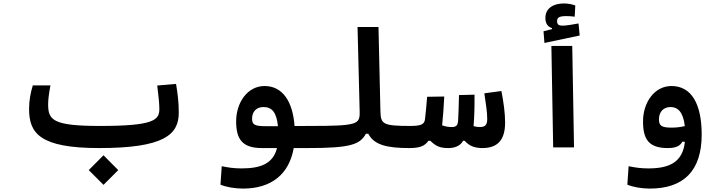

<svg xmlns="http://www.w3.org/2000/svg" viewBox="-20 -849 4142 1106"><path d="M551.3 3.9C924.3 3.9 1009.8 -72.8 1009.8 -199.7C1009.8 -260.7 1003.4 -309.6 994.1 -365.7L885.7 -356.4C892.6 -298.8 897.9 -256.8 897.9 -220.2C897.9 -156.7 862.8 -123.5 557.1 -123.5C283.2 -123.5 257.3 -157.7 257.3 -248.5C257.3 -277.3 262.2 -311.5 270.5 -356.9H168.9C156.2 -315.4 147.5 -271 147.5 -220.7C147.5 -81.5 209.5 3.9 551.3 3.9ZM576.2 215.8 661.1 130.9 576.2 45.4 491.2 130.9Z M1379.9 237.3C1544.4 237.3 1646 153.3 1671.9 3.9H1752.9C1782.2 3.9 1799.3 -19 1799.3 -59.6C1799.3 -100.6 1787.6 -123.5 1757.8 -123.5L1676.8 -123C1666.5 -264.6 1607.9 -353.5 1503.9 -353.5C1405.8 -353.5 1340.3 -258.3 1340.3 -149.9C1340.3 -47.9 1375 3.9 1488.8 3.9H1575.7C1552.7 93.3 1483.4 121.1 1371.1 121.1C1327.1 121.1 1295.4 116.2 1257.3 108.4L1250 214.8C1283.7 229 1333.5 237.3 1379.9 237.3ZM1581.1 -122.1C1566.4 -122.1 1552.2 -122.1 1537.1 -122.1C1528.3 -122.1 1519.5 -122.1 1510.3 -122.1C1444.3 -122.1 1432.1 -132.3 1432.1 -166C1432.1 -204.6 1456.1 -232.4 1497.6 -232.4C1545.4 -232.4 1573.2 -203.1 1581.1 -122.1Z M1752 3.9C1996.6 3.9 2052.7 -15.1 2087.9 -78.6H2101.6C2134.8 -13.7 2210 3.9 2337.9 3.9C2363.3 3.9 2380.4 -16.1 2380.4 -65.9C2380.4 -106.4 2368.7 -123.5 2343.8 -123.5C2184.6 -123.5 2173.3 -134.3 2171.4 -208.5L2160.2 -693.4H2039.6L2051.8 -207C2053.7 -131.8 2041.5 -123.5 1757.8 -123.5C1738.3 -123.5 1723.6 -109.9 1723.6 -63C1723.6 -16.1 1732.9 3.9 1752 3.9Z M2337.9 3.9C2396 3.9 2426.8 -6.8 2447.8 -38.1H2459C2491.2 -5.4 2517.1 3.9 2563 3.9C2598.6 3.9 2632.3 -8.3 2647.5 -38.1H2656.7C2681.6 -9.8 2711.9 3.9 2758.8 3.9C2848.6 3.9 2889.6 -44.9 2889.6 -143.1C2889.6 -196.8 2881.3 -258.8 2868.2 -324.7L2770 -311.5C2778.8 -250.5 2786.6 -204.1 2786.6 -163.6C2786.6 -128.9 2774.4 -117.2 2743.7 -117.2C2730.5 -117.2 2719.2 -119.1 2708 -122.6C2708 -122.6 2708 -123 2708 -123C2712.9 -180.2 2713.9 -241.7 2713.4 -303.7L2624 -301.3C2622.6 -248.5 2621.6 -197.8 2619.1 -156.7C2617.2 -126.5 2608.9 -117.2 2580.6 -117.2C2563.5 -117.2 2545.9 -120.1 2526.9 -127C2532.7 -181.2 2536.1 -236.3 2539.1 -293L2440.4 -291.5C2436.5 -242.7 2432.6 -198.7 2428.2 -162.6C2424.8 -132.8 2405.8 -123.5 2343.8 -123.5Z M3166.5 0H3286.6L3276.4 -584.5H3156.2ZM3116.2 -601.6 3319.3 -644.5 3312.5 -713.9C3283.2 -708.5 3241.7 -701.2 3221.7 -701.2C3199.7 -701.2 3189 -706.5 3189 -727.5C3189 -750 3204.6 -756.3 3244.6 -756.3C3255.9 -756.3 3275.4 -754.9 3290.5 -752.9L3293.9 -817.4C3277.8 -823.7 3253.4 -829.1 3229 -829.1C3166 -829.1 3121.6 -800.8 3121.6 -745.1C3121.6 -713.9 3135.3 -694.8 3159.7 -687V-681.2L3110.8 -668.9Z M3723.6 237.3C3916 237.3 4022 137.2 4022 -73.7C4022 -251 3962.9 -353.5 3847.7 -353.5C3749.5 -353.5 3684.1 -258.3 3684.1 -149.9C3684.1 -47.9 3715.8 3.9 3826.7 3.9C3875.5 3.9 3897.9 -9.3 3910.6 -32.7H3925.3C3912.6 85.9 3835.9 121.1 3714.8 121.1C3670.9 121.1 3639.2 116.2 3601.1 108.4L3593.8 214.8C3627.4 229 3677.2 237.3 3723.6 237.3ZM3924.8 -122.6C3898.4 -116.7 3876 -113.8 3848.1 -113.8C3788.1 -113.8 3775.9 -126.5 3775.9 -162.1C3775.9 -203.6 3800.8 -232.4 3842.8 -232.4C3883.3 -232.4 3915.5 -205.6 3924.8 -122.6Z"/></svg>

Font: Cascadia Code PL SemiBold
Style: Regular
Weight: 600
Monospace: yes
Designer: Aaron Bell
Foundry: Saja Typeworks
Version: Version 2404.023